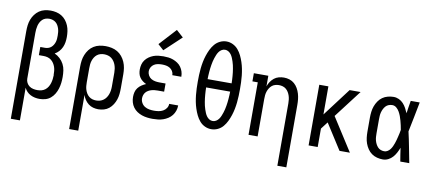

<svg xmlns="http://www.w3.org/2000/svg" viewBox="-82 -1087 3664 1621"><g transform="rotate(10 1750.0 -276.0)"><path d="M69 215V-535Q69 -561 72 -586.5Q75 -612 84 -636Q93 -660 108.5 -681Q124 -702 145 -716.5Q166 -731 191.5 -737Q217 -743 243 -743Q267 -743 291.5 -737.5Q316 -732 337 -719Q358 -706 373.5 -686.5Q389 -667 398.5 -644Q408 -621 411.5 -596.5Q415 -572 415 -547Q415 -524 411.5 -501.5Q408 -479 398.5 -458Q389 -437 373.5 -420Q358 -403 338 -392Q363 -381 384 -361.5Q405 -342 418 -317Q431 -292 435 -264Q439 -236 439 -208Q439 -182 436 -157Q433 -132 425.5 -107.5Q418 -83 405 -61Q392 -39 372.5 -22.5Q353 -6 328 1Q303 8 278 8Q258 8 238.5 4Q219 0 201 -9Q183 -18 169 -32.5Q155 -47 147 -65V215ZM247 -62Q265 -62 282.5 -66.5Q300 -71 314 -82Q328 -93 337.5 -108.5Q347 -124 352 -141Q357 -158 359.5 -176Q362 -194 362 -211Q362 -212 361.5 -212Q361 -212 361 -212Q361 -229 359.5 -246Q358 -263 352.5 -279.5Q347 -296 337.5 -310.5Q328 -325 314.5 -335.5Q301 -346 284 -350.5Q267 -355 250 -355H209V-425H250Q264 -425 277.5 -429.5Q291 -434 301.5 -443Q312 -452 319.5 -464.5Q327 -477 331 -490Q335 -503 336 -517Q337 -531 337 -545Q337 -560 335.5 -575Q334 -590 329.5 -604.5Q325 -619 317.5 -632Q310 -645 298.5 -654.5Q287 -664 272.5 -668.5Q258 -673 243 -673Q227 -673 211.5 -668Q196 -663 184.5 -652Q173 -641 165.5 -627Q158 -613 154 -597.5Q150 -582 148.5 -566.5Q147 -551 147 -535V-146V-142Q147 -124 155.5 -107.5Q164 -91 178.5 -80.5Q193 -70 211 -66Q229 -62 247 -62Z M569 215V-320Q569 -346 572.5 -372Q576 -398 586 -422.5Q596 -447 612 -468Q628 -489 650.5 -503Q673 -517 699 -522.5Q725 -528 751 -528Q777 -528 803.5 -522.5Q830 -517 853 -503.5Q876 -490 893 -469Q910 -448 920.5 -423.5Q931 -399 935 -373Q939 -347 939 -320V-200Q939 -175 936.5 -150.5Q934 -126 926.5 -103Q919 -80 905.5 -58.5Q892 -37 873 -21.5Q854 -6 830 1Q806 8 781 8Q759 8 737 2Q715 -4 697 -18Q679 -32 666.5 -50.5Q654 -69 647 -91V215ZM751 -62Q768 -62 784 -66.5Q800 -71 813.5 -81Q827 -91 836.5 -105Q846 -119 851.5 -134.5Q857 -150 859.5 -166.5Q862 -183 862 -200V-320Q862 -337 859.5 -353.5Q857 -370 851.5 -385.5Q846 -401 836.5 -415Q827 -429 814 -439Q801 -449 784.5 -453.5Q768 -458 751 -458Q735 -458 719 -453.5Q703 -449 690 -438.5Q677 -428 668.5 -414Q660 -400 655 -384.5Q650 -369 648.5 -352.5Q647 -336 647 -320V-200Q647 -184 648.5 -167.5Q650 -151 655 -135.5Q660 -120 668.5 -106Q677 -92 690 -81.5Q703 -71 719 -66.5Q735 -62 751 -62Z M1247 8Q1224 8 1200.5 5Q1177 2 1155 -5.5Q1133 -13 1113.5 -26Q1094 -39 1080 -58Q1066 -77 1059.5 -100Q1053 -123 1053 -146Q1053 -167 1058 -187.5Q1063 -208 1076 -224.5Q1089 -241 1106.5 -252.5Q1124 -264 1143 -272Q1127 -279 1112.5 -290Q1098 -301 1087.5 -316Q1077 -331 1073 -348.5Q1069 -366 1069 -384Q1069 -406 1074.5 -427Q1080 -448 1093 -465.5Q1106 -483 1124 -495.5Q1142 -508 1162 -515.5Q1182 -523 1204 -525.5Q1226 -528 1247 -528Q1268 -528 1289.5 -525.5Q1311 -523 1331 -515.5Q1351 -508 1369 -496Q1387 -484 1399.5 -466.5Q1412 -449 1418.5 -428.5Q1425 -408 1425 -387Q1425 -386 1425 -385Q1425 -384 1425 -384H1348Q1348 -384 1348 -384.5Q1348 -385 1348 -385Q1348 -403 1338.5 -418.5Q1329 -434 1314 -443Q1299 -452 1282 -455Q1265 -458 1247 -458Q1229 -458 1211.5 -455Q1194 -452 1179 -442.5Q1164 -433 1155 -417Q1146 -401 1146 -383Q1146 -365 1155 -348Q1164 -331 1179.5 -321.5Q1195 -312 1213.5 -308.5Q1232 -305 1250 -305H1304V-235H1250Q1236 -235 1222 -233.5Q1208 -232 1194.5 -228Q1181 -224 1169 -217Q1157 -210 1148 -199.5Q1139 -189 1134.5 -175Q1130 -161 1130 -148Q1130 -127 1140.5 -108.5Q1151 -90 1168.5 -79.5Q1186 -69 1206.5 -65.5Q1227 -62 1247 -62Q1267 -62 1286.5 -65Q1306 -68 1323.5 -77.5Q1341 -87 1352.5 -104Q1364 -121 1364 -141Q1364 -141 1364 -141Q1364 -141 1364 -141H1441Q1441 -141 1441 -140.5Q1441 -140 1441 -140Q1441 -117 1433.5 -95Q1426 -73 1412 -55Q1398 -37 1378.5 -24.5Q1359 -12 1337.5 -4.5Q1316 3 1293 5.5Q1270 8 1247 8ZM1236 -578 1187 -622 1320 -767 1380 -713Z M1750 8Q1721 8 1694.5 -4.5Q1668 -17 1649.5 -39Q1631 -61 1618.5 -87Q1606 -113 1597 -140.5Q1588 -168 1582.5 -196Q1577 -224 1574 -252.5Q1571 -281 1570 -310Q1569 -339 1569 -368Q1569 -396 1570 -425Q1571 -454 1574 -482.5Q1577 -511 1582.5 -539Q1588 -567 1597 -594.5Q1606 -622 1618.5 -648Q1631 -674 1649.5 -696Q1668 -718 1694.5 -731Q1721 -744 1750 -744Q1779 -744 1805.5 -731Q1832 -718 1850.5 -696Q1869 -674 1881.5 -648Q1894 -622 1903 -594.5Q1912 -567 1917.5 -539Q1923 -511 1926 -482.5Q1929 -454 1930 -425Q1931 -396 1931 -367Q1931 -339 1930 -310Q1929 -281 1926 -252.5Q1923 -224 1917.5 -196Q1912 -168 1903 -140.5Q1894 -113 1881.5 -87Q1869 -61 1850.5 -39Q1832 -17 1805.5 -4.5Q1779 8 1750 8ZM1647 -403H1853Q1853 -418 1852 -433.5Q1851 -449 1850 -464.5Q1849 -480 1847 -495.5Q1845 -511 1842.5 -526.5Q1840 -542 1836.5 -557Q1833 -572 1828 -587Q1823 -602 1817 -616.5Q1811 -631 1802 -643.5Q1793 -656 1779.5 -664.5Q1766 -673 1750 -673Q1734 -673 1720.5 -664.5Q1707 -656 1698 -643.5Q1689 -631 1683 -616.5Q1677 -602 1672 -587Q1667 -572 1663.5 -557Q1660 -542 1657.5 -526.5Q1655 -511 1653 -495.5Q1651 -480 1650 -464.5Q1649 -449 1648 -433.5Q1647 -418 1647 -403ZM1750 -62Q1766 -62 1779.5 -70.5Q1793 -79 1802 -91.5Q1811 -104 1817 -118.5Q1823 -133 1828 -148Q1833 -163 1836.5 -178Q1840 -193 1842.5 -208.5Q1845 -224 1847 -239.5Q1849 -255 1850 -270.5Q1851 -286 1852 -301.5Q1853 -317 1853 -332H1647Q1647 -317 1648 -301.5Q1649 -286 1650 -270.5Q1651 -255 1653 -239.5Q1655 -224 1657.5 -208.5Q1660 -193 1663.5 -178Q1667 -163 1672 -148Q1677 -133 1683 -118.5Q1689 -104 1698 -91.5Q1707 -79 1720.5 -70.5Q1734 -62 1750 -62Z M2354 215V-320Q2354 -336 2352 -352.5Q2350 -369 2345 -384.5Q2340 -400 2331.5 -414Q2323 -428 2310.5 -438.5Q2298 -449 2282 -453.5Q2266 -458 2250 -458Q2234 -458 2218 -453.5Q2202 -449 2189.5 -438.5Q2177 -428 2168.5 -414Q2160 -400 2155 -384.5Q2150 -369 2148.5 -352.5Q2147 -336 2147 -320V0H2069V-450H2023V-520H2147V-429Q2154 -450 2166.5 -469Q2179 -488 2196.5 -502Q2214 -516 2236 -522Q2258 -528 2281 -528Q2305 -528 2328.5 -520.5Q2352 -513 2370 -497Q2388 -481 2400 -460Q2412 -439 2419 -415.5Q2426 -392 2428.5 -368Q2431 -344 2431 -320V215Z M2584 0V-520H2662V-279L2844 -520H2938L2757 -283L2938 0H2849L2709 -219L2662 -158V0Z M3221 8Q3196 8 3171 1.5Q3146 -5 3125.5 -19.5Q3105 -34 3090.5 -55.5Q3076 -77 3067.5 -100.5Q3059 -124 3056 -149.5Q3053 -175 3053 -200V-320Q3053 -345 3056 -370.5Q3059 -396 3067.5 -419.5Q3076 -443 3090.5 -464.5Q3105 -486 3125.5 -500.5Q3146 -515 3171 -521.5Q3196 -528 3221 -528Q3244 -528 3266 -518Q3288 -508 3304 -490.5Q3320 -473 3331 -452.5Q3342 -432 3351 -411Q3355 -438 3359 -465.5Q3363 -493 3368 -520H3445Q3432 -456 3420 -391.5Q3408 -327 3394 -263Q3409 -198 3421.5 -132Q3434 -66 3447 0H3370Q3365 -29 3360.5 -57.5Q3356 -86 3352 -115Q3343 -92 3332 -71Q3321 -50 3305 -32Q3289 -14 3267 -3Q3245 8 3221 8ZM3221 -62Q3236 -62 3249.5 -70.5Q3263 -79 3272 -91Q3281 -103 3287.5 -117Q3294 -131 3299 -145.5Q3304 -160 3308 -174.5Q3312 -189 3315.5 -204Q3319 -219 3322.5 -234Q3326 -249 3328 -264Q3325 -283 3320.5 -302.5Q3316 -322 3311 -341Q3306 -360 3299 -378.5Q3292 -397 3282 -414.5Q3272 -432 3256.5 -445Q3241 -458 3221 -458Q3206 -458 3191 -452.5Q3176 -447 3165.5 -435.5Q3155 -424 3148 -410Q3141 -396 3137 -381Q3133 -366 3132 -350.5Q3131 -335 3131 -320V-200Q3131 -185 3132 -169.5Q3133 -154 3137 -139Q3141 -124 3148 -110Q3155 -96 3165.5 -84.5Q3176 -73 3191 -67.5Q3206 -62 3221 -62Z"/></g></svg>

Font: Iosevka Gothic
Style: Regular
Weight: 400
Monospace: yes
Designer: Belleve Invis
Foundry: Belleve Invis
Version: Version 15.5.1; ttfautohint (v1.8.4)